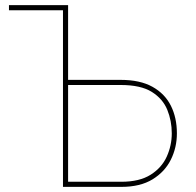

<svg xmlns="http://www.w3.org/2000/svg" viewBox="-20 -730 766 750"><path d="M226 0V-690H15V-710H246V-418H451Q527 -418 575.5 -391Q624 -364 647.5 -317Q671 -270 671 -209Q671 -154 647.5 -106.5Q624 -59 576 -29.5Q528 0 454 0ZM246 -20H454Q525 -20 568.5 -47.5Q612 -75 631.5 -118.5Q651 -162 651 -209Q651 -258 633.5 -301Q616 -344 573 -371Q530 -398 451 -398H246Z"/></svg>

Font: Raleway Thin
Style: Regular
Weight: 100
Designer: Matt McInerney, Pablo Impallari, Rodrigo Fuenzalida
Foundry: Matt McInerney, Pablo Impallari, Rodrigo Fuenzalida
Version: Version 4.026